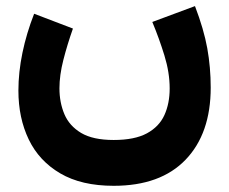

<svg xmlns="http://www.w3.org/2000/svg" viewBox="-20 -390 746 626"><path d="M350.6 66.4Q418.9 66.4 459 44.7Q499 22.9 516.1 -14.9Q533.2 -52.7 533.2 -101.6Q533.2 -153.3 516.1 -209Q499 -264.6 476.6 -318.4L615.7 -370.1Q644.5 -294.9 655.8 -232.7Q667 -170.4 667 -104.5Q667 45.4 585.2 130.6Q503.4 215.8 350.6 215.8Q245.6 215.8 176.5 175.3Q107.4 134.8 73.7 64.7Q40 -5.4 40 -94.7Q40 -154.3 53.2 -218Q66.4 -281.7 91.3 -345.2L217.8 -296.9Q199.2 -244.1 186.5 -194.3Q173.8 -144.5 173.8 -102.1Q173.8 -56.2 189.9 -17.8Q206.1 20.5 244.6 43.5Q283.2 66.4 350.6 66.4Z"/></svg>

Font: Vazirmatn RD UI FD Black
Style: Regular
Weight: 900
Designer: Saber Rastikerdar
Foundry: Saber Rastikerdar
Version: Version 33.003